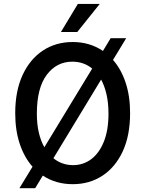

<svg xmlns="http://www.w3.org/2000/svg" viewBox="-20 -958 764 1009"><path d="M663.7 -363.3Q663.7 -246.4 625.2 -163Q586.6 -79.5 518.6 -34.8Q450.6 9.9 362.2 9.9Q273.4 9.9 204.9 -35.2L164.8 31.2H82L150.9 -82Q108 -130.3 84 -201.3Q60 -272.4 60 -363.3Q60 -479.4 98.5 -563.2Q137.1 -647 205.1 -692.1Q273.1 -737.2 361.9 -737.2Q451.7 -737.2 521 -690.3L561.4 -757.1H643.1L573.9 -643.1Q616.5 -594.8 640.1 -524Q663.7 -453.1 663.7 -363.3ZM173.7 -360.8Q173.7 -306.1 183.9 -261.7Q194.2 -217.3 213.1 -184.3L464.5 -597.7Q420.1 -633.9 360.1 -633.9Q277.7 -633.9 225.7 -564.8Q173.7 -495.7 173.7 -360.8ZM550.1 -360.8Q550.1 -415.8 540 -460.9Q529.8 -506 511.4 -539.8L260.7 -126.4Q305.4 -90.2 364 -90.2Q417.6 -90.2 459.5 -121.6Q501.4 -153.1 525.7 -213.4Q550.1 -273.8 550.1 -360.8ZM300.1 -789.8 389.2 -937.5H504.3L386 -789.8Z"/></svg>

Font: Interface Medium
Style: Regular
Weight: 500
Designer: Rasmus Andersson
Foundry: rsms
Version: Version 1.8